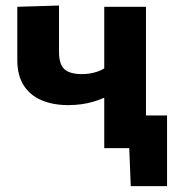

<svg xmlns="http://www.w3.org/2000/svg" viewBox="-20 -523 624 678"><path d="M441.7 134.2 435.7 -17.5 459.2 0H385.3V-115.3Q431.5 -115.3 477.7 -115.3Q524 -115.3 569.9 -115.3Q569.9 -84.2 569.9 -51Q569.9 -17.7 569.9 13.4Q569.9 43.4 569.9 73.8Q569.9 104.2 569.9 134.2ZM348.1 0Q348.1 -42 348.1 -87.5Q348.1 -133 348.1 -178Q329.8 -169.8 310 -164Q290.2 -158.2 268.2 -155Q246.3 -151.8 221 -151.8Q167.1 -151.8 126.5 -169.2Q85.9 -186.6 63.5 -221.7Q41.1 -256.9 41.1 -310.8Q41.1 -350.8 41.1 -382.3Q41.1 -413.7 41.1 -441.7Q41.1 -469.8 41.1 -499L188.4 -503.5Q188.4 -466.2 188.4 -427.6Q188.4 -389 188.4 -339.4Q188.4 -296.1 207.5 -278.7Q226.5 -261.3 269.5 -261.3Q282 -261.3 295.8 -263.3Q309.6 -265.3 323.2 -269.8Q336.9 -274.3 348.1 -281.4V-304.5Q348.1 -346 348.1 -378.2Q348.1 -410.5 348.1 -439.4Q348.1 -468.3 348.1 -499H495.5Q495.5 -463.3 495.5 -428.7Q495.5 -394 495.5 -354.8Q495.5 -315.5 495.5 -266V-216Q495.5 -154 495.5 -103.8Q495.5 -53.7 495.5 0Z"/></svg>

Font: Commissioner Thin
Style: Regular
Weight: 100
Designer: Kostas Bartsokas
Foundry: Kostas Bartsokas
Version: Version 1.001;gftools[0.9.23]